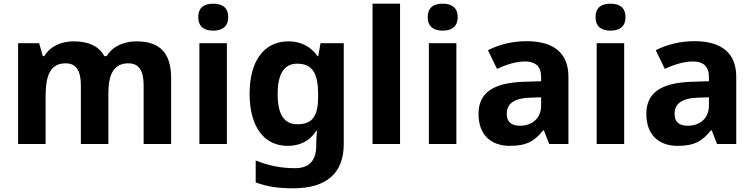

<svg xmlns="http://www.w3.org/2000/svg" viewBox="-20 -873 4083 1040"><path d="M719 -649C656 -649 591 -625 558 -569H545C515 -624 459 -649 379 -649C316 -649 253 -625 220 -569H212L192 -639H78V-93H227V-350C227 -466 253 -530 336 -530C392 -530 418 -490 418 -412V-93H567V-367C567 -472 597 -530 676 -530C732 -530 758 -490 758 -412V-93H907V-449C907 -589 843 -649 719 -649Z M1135 -853C1090 -853 1054 -836 1054 -780C1054 -725 1090 -707 1135 -707C1179 -707 1216 -725 1216 -780C1216 -836 1179 -853 1135 -853ZM1209 -639H1060V-93H1209Z M1542 -649C1411 -649 1332 -544 1332 -365C1332 -188 1409 -83 1538 -83C1603 -83 1656 -107 1693 -164H1697C1695 -145 1693 -119 1693 -97V-86C1693 -3 1655 38 1578 38C1503 38 1432 24 1365 -4V115C1428 139 1492 147 1569 147C1749 147 1842 64 1842 -92V-639H1716L1704 -569H1700C1662 -622 1609 -649 1542 -649ZM1589 -528C1669 -528 1703 -481 1703 -364V-346C1703 -238 1667 -200 1591 -200C1518 -200 1484 -254 1484 -363C1484 -473 1519 -528 1589 -528Z M2147 -93V-853H1998V-93Z M2378 -853C2333 -853 2297 -836 2297 -780C2297 -725 2333 -707 2378 -707C2422 -707 2459 -725 2459 -780C2459 -836 2422 -853 2378 -853ZM2452 -639H2303V-93H2452Z M2832 -650C2755 -650 2681 -631 2623 -601L2672 -500C2723 -523 2773 -540 2826 -540C2879 -540 2911 -514 2911 -457V-433L2816 -430C2653 -424 2572 -372 2572 -256C2572 -138 2644 -83 2741 -83C2832 -83 2875 -108 2922 -167H2926L2955 -93H3059V-457C3059 -587 2978 -650 2832 -650ZM2853 -344 2911 -346V-301C2911 -231 2861 -192 2797 -192C2754 -192 2725 -209 2725 -255C2725 -307 2757 -341 2853 -344Z M3287 -853C3242 -853 3206 -836 3206 -780C3206 -725 3242 -707 3287 -707C3331 -707 3368 -725 3368 -780C3368 -836 3331 -853 3287 -853ZM3361 -639H3212V-93H3361Z M3741 -650C3664 -650 3590 -631 3532 -601L3581 -500C3632 -523 3682 -540 3735 -540C3788 -540 3820 -514 3820 -457V-433L3725 -430C3562 -424 3481 -372 3481 -256C3481 -138 3553 -83 3650 -83C3741 -83 3784 -108 3831 -167H3835L3864 -93H3968V-457C3968 -587 3887 -650 3741 -650ZM3762 -344 3820 -346V-301C3820 -231 3770 -192 3706 -192C3663 -192 3634 -209 3634 -255C3634 -307 3666 -341 3762 -344Z"/></svg>

Font: Noto Sans Kannada UI
Style: Bold
Weight: 700
Designer: Jelle Bosma - Monotype Design Team
Foundry: Monotype Imaging Inc.
Version: Version 2.005